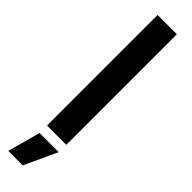

<svg xmlns="http://www.w3.org/2000/svg" viewBox="-318 -689 873 873"><g transform="rotate(45 118.5 -252.5)"><path d="M56 0V-711H180V0ZM13 206 56 48H179L106 206Z"/></g></svg>

Font: TikTok Sans 24pt SemiBold
Style: Regular
Weight: 600
Version: Version 4.000